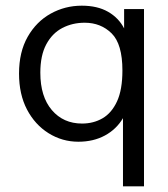

<svg xmlns="http://www.w3.org/2000/svg" viewBox="-20 -489 590 676"><path d="M413 167V-73Q390 -34 349.5 -12Q309 10 256 10Q199 10 151 -20Q103 -50 75 -103.5Q47 -157 47 -230Q47 -306 77.5 -359.5Q108 -413 158.5 -441Q209 -469 268 -469Q323 -469 360.5 -447.5Q398 -426 417 -389V-457H487V167ZM269 -54Q309 -54 341 -72.5Q373 -91 392 -132Q411 -173 411 -241Q411 -334 373 -371.5Q335 -409 278 -409Q235 -409 199.5 -390.5Q164 -372 143 -333Q122 -294 122 -233Q122 -149 162.5 -101.5Q203 -54 269 -54Z"/></svg>

Font: Inconsolata SemiExpanded
Style: Regular
Weight: 400
Width: 6
Monospace: yes
Designer: Raph Levien, Cyreal, Brenton Simpson
Foundry: Raph Levien, Cyreal, Google
Version: Version 3.000; ttfautohint (v1.8.2.53-6de2)